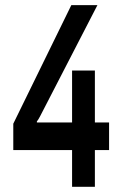

<svg xmlns="http://www.w3.org/2000/svg" viewBox="-20 -720 453 740"><path d="M257.8 -248V-448.2H345.7V-248H400.4V-141.6H345.7V0H257.8V-141.6H31.2V-243.2L254.9 -700.2H355.5L133.8 -270.5Q126 -255.9 122.1 -252V-248Z"/></svg>

Font: Vancouver Drive
Style: Bold
Weight: 700
Designer: Valery Zaveryaev
Foundry: Cyreal (www.cyreal.org)
Version: Version 1.01